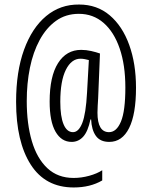

<svg xmlns="http://www.w3.org/2000/svg" viewBox="-20 -739 667 847"><path d="M580 -352Q580 -235 549.5 -174Q519 -113 462 -113Q422 -113 403 -139.5Q384 -166 382 -212H379Q368 -159 347 -136Q326 -113 296 -113Q251 -113 225 -158Q199 -203 199 -291Q199 -402 236 -460.5Q273 -519 338 -519Q360 -519 382 -514Q404 -509 421 -503L413 -306Q412 -291 411 -272Q410 -253 410 -242Q410 -156 461 -156Q494 -156 513.5 -202.5Q533 -249 533 -353Q533 -452 508 -525Q483 -598 437 -638Q391 -678 328 -678Q270 -678 227 -647Q184 -616 155 -562.5Q126 -509 112 -440Q98 -371 98 -293Q98 -193 120.5 -116.5Q143 -40 189 3Q235 46 305 46Q339 46 373.5 36.5Q408 27 431 12V57Q378 88 305 88Q180 88 115.5 -13Q51 -114 51 -290Q51 -423 86 -519.5Q121 -616 183.5 -668Q246 -720 329 -719Q408 -719 464 -671.5Q520 -624 550 -541Q580 -458 580 -352ZM246 -290Q246 -225 260.5 -190.5Q275 -156 302 -156Q327 -156 343 -196.5Q359 -237 364 -331L372 -474Q364 -476 354.5 -478Q345 -480 335 -480Q295 -480 270.5 -431Q246 -382 246 -290Z"/></svg>

Font: Noto Sans Tamil ExtraCondensed Light
Style: Regular
Weight: 300
Width: 2
Designer: Jelle Bosma - Monotype Design Team
Foundry: Monotype Imaging Inc.
Version: Version 2.004; ttfautohint (v1.8.4.7-5d5b)